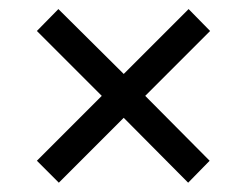

<svg xmlns="http://www.w3.org/2000/svg" viewBox="-20 -469 540 419"><path d="M60.5 -118.2 202.1 -259.8 60.5 -401.4 107.4 -449.2 250 -307.6 391.6 -449.2 438.5 -401.4 296.9 -259.8 437.5 -118.2 390.6 -70.3 250 -211.9 108.4 -70.3Z"/></svg>

Font: BabelStone Pseudographica Colour
Style: Regular
Weight: 400
Designer: Andrew West
Foundry: BabelStone
Version: Version 16.0.0